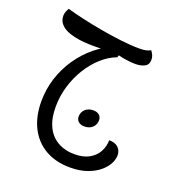

<svg xmlns="http://www.w3.org/2000/svg" viewBox="-180 -757 1317 1387"><g transform="rotate(20 478.0 -63.0)"><path d="M510 474Q400 474 319.5 427.5Q239 381 196 295.5Q153 210 153 95Q153 2 180.5 -84Q208 -170 258 -243.5Q308 -317 375.5 -372.5Q443 -428 524 -460L454 -410L366 -409Q334 -409 296.5 -412Q259 -415 222.5 -423Q186 -431 156.5 -445.5Q127 -460 109 -483.5Q91 -507 91 -540Q91 -556 96 -570Q101 -584 111 -600Q159 -586 230.5 -569.5Q302 -553 383.5 -538.5Q465 -524 544.5 -514.5Q624 -505 688 -505Q717 -505 736.5 -509Q756 -513 773 -523Q787 -504 792.5 -489.5Q798 -475 798 -458Q798 -420 769 -405Q740 -390 700 -390Q678 -390 650 -393Q622 -396 594.5 -401.5Q567 -407 546 -414L573 -430L560 -391Q498 -368 444.5 -319.5Q391 -271 350.5 -205Q310 -139 287 -62Q264 15 264 96Q264 173 284 226Q304 279 338.5 311.5Q373 344 416.5 358.5Q460 373 507 373Q576 373 621 347.5Q666 322 688 280.5Q710 239 710 192Q754 192 777.5 212.5Q801 233 804 265Q807 297 790 333Q773 369 736 401Q699 433 642.5 453.5Q586 474 510 474ZM507 160Q478 160 461 145.5Q444 131 444 107Q444 72 468 50Q492 28 529 28Q558 28 575 42.5Q592 57 592 82Q592 116 568.5 138Q545 160 507 160Z"/></g></svg>

Font: Lemonada
Style: Regular
Weight: 400
Designer: Mohamed Gaber (Arabic), Eduardo Tunni (Latin)
Foundry: Kief Type Foundry
Version: Version 4.005